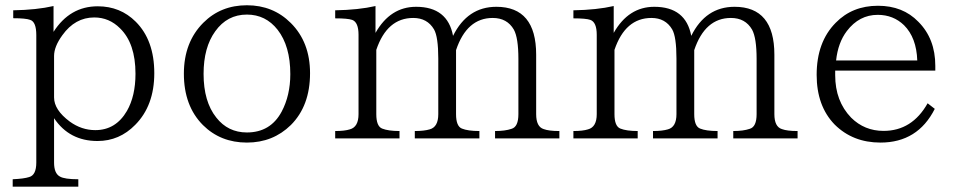

<svg xmlns="http://www.w3.org/2000/svg" viewBox="-20 -531 3596 723"><path d="M181.6 -411.1Q243.2 -507.3 348.1 -507.3Q433.1 -507.3 491.2 -449.2Q561 -379.4 561 -255.4Q561 -133.3 489.3 -61Q429.7 0 347.2 0Q241.2 0 183.6 -85.9V81.1Q183.6 122.1 205.6 133.8Q222.7 144 274.9 144V171.9H27.8V144Q70.3 142.1 89.8 135.7Q116.7 128.4 116.7 81.1V-398.9Q116.7 -448.7 93.8 -456.1Q77.1 -462.4 29.8 -462.4V-492.2Q118.2 -493.7 181.6 -508.3ZM183.6 -320.3V-164.1Q183.6 -117.2 242.7 -73.2Q287.1 -41 338.9 -41Q416 -41 458 -113.3Q490.2 -169.4 490.2 -253.4Q490.2 -367.7 432.1 -424.3Q391.1 -465.3 335 -465.3Q262.7 -465.3 214.8 -398.4Q183.6 -355.5 183.6 -320.3Z M909.7 -511.2Q1008.3 -511.2 1075.2 -444.3Q1147.5 -372.1 1147.5 -255.4Q1147.5 -132.3 1075.2 -60.1Q1007.8 5.9 909.7 5.9Q810.5 5.9 744.1 -60.1Q672.4 -132.3 672.4 -253.4Q672.4 -372.1 745.6 -445.3Q811.5 -511.2 909.7 -511.2ZM909.7 -476.1Q835.4 -476.1 790.5 -413.1Q746.6 -352.5 746.6 -252.9Q746.6 -148.4 794.4 -88.4Q838.4 -32.2 909.7 -32.2Q998.5 -32.2 1040.5 -110.4Q1073.2 -171.9 1073.2 -252Q1073.2 -357.4 1025.4 -418.9Q980.5 -476.1 909.7 -476.1Z M2086.4 -9.8H1844.2V-37.6Q1882.3 -37.6 1906.2 -45.9Q1932.1 -53.2 1932.1 -101.1V-309.1Q1932.1 -388.2 1915 -419.4Q1889.6 -463.4 1835.4 -463.4Q1737.8 -463.4 1697.3 -342.3V-101.1Q1697.3 -55.7 1719.2 -46.9Q1741.7 -37.6 1785.2 -37.6V-9.8H1542V-37.6Q1577.1 -37.6 1598.1 -43.9Q1630.4 -52.7 1630.4 -101.1V-310.1Q1630.4 -392.6 1614.3 -420.4Q1588.9 -463.4 1536.1 -463.4Q1437.5 -463.4 1397 -343.3V-101.1Q1397 -55.7 1418.9 -46.9Q1441.9 -37.6 1484.4 -37.6V-9.8H1242.2V-37.6Q1277.8 -37.6 1297.4 -43.9Q1330.1 -52.7 1330.1 -101.1V-399.9Q1330.1 -447.3 1306.2 -456.1Q1289.6 -461.9 1242.2 -461.9V-492.2Q1330.6 -493.7 1394 -508.3V-407.2Q1449.7 -505.4 1546.9 -505.4Q1665.5 -505.4 1686 -396Q1740.2 -505.4 1849.1 -505.4Q1999 -505.4 1999 -325.2V-101.1Q1999 -53.7 2027.3 -44.9Q2046.9 -37.6 2085.4 -37.6H2086.4Z M2983.4 -9.8H2741.2V-37.6Q2779.3 -37.6 2803.2 -45.9Q2829.1 -53.2 2829.1 -101.1V-309.1Q2829.1 -388.2 2812 -419.4Q2786.6 -463.4 2732.4 -463.4Q2634.8 -463.4 2594.2 -342.3V-101.1Q2594.2 -55.7 2616.2 -46.9Q2638.7 -37.6 2682.1 -37.6V-9.8H2439V-37.6Q2474.1 -37.6 2495.1 -43.9Q2527.3 -52.7 2527.3 -101.1V-310.1Q2527.3 -392.6 2511.2 -420.4Q2485.8 -463.4 2433.1 -463.4Q2334.5 -463.4 2293.9 -343.3V-101.1Q2293.9 -55.7 2315.9 -46.9Q2338.9 -37.6 2381.3 -37.6V-9.8H2139.2V-37.6Q2174.8 -37.6 2194.3 -43.9Q2227.1 -52.7 2227.1 -101.1V-399.9Q2227.1 -447.3 2203.1 -456.1Q2186.5 -461.9 2139.2 -461.9V-492.2Q2227.5 -493.7 2291 -508.3V-407.2Q2346.7 -505.4 2443.8 -505.4Q2562.5 -505.4 2583 -396Q2637.2 -505.4 2746.1 -505.4Q2896 -505.4 2896 -325.2V-101.1Q2896 -53.7 2924.3 -44.9Q2943.8 -37.6 2982.4 -37.6H2983.4Z M3502 -265.1H3125V-248Q3125 -149.9 3185.1 -87.9Q3235.4 -38.1 3307.1 -38.1Q3414.6 -38.1 3473.1 -142.1L3500 -121.1Q3436 5.9 3295.4 5.9Q3191.4 5.9 3123 -62Q3055.2 -131.8 3055.2 -249Q3055.2 -373 3127 -445.3Q3189.5 -509.3 3286.1 -509.3Q3379.9 -509.3 3438 -449.2Q3502 -385.3 3502 -283.2ZM3434.1 -303.2Q3431.2 -389.2 3384.3 -436Q3343.8 -475.1 3285.2 -475.1Q3215.3 -475.1 3168.9 -414.1Q3135.7 -370.6 3128.4 -303.2Z"/></svg>

Font: I.MingCP
Style: Regular
Weight: 400
Designer: I.Font Project
Version: Version 8.000; Sep 06, 2022